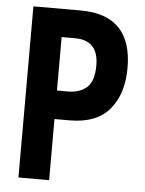

<svg xmlns="http://www.w3.org/2000/svg" viewBox="-52 -756 604 798"><g transform="rotate(5 250.0 -357.0)"><path d="M183 0V-255H246Q358 -255 412.5 -319.5Q467 -384 467 -493Q467 -714 252 -714H55V0ZM183 -597H239Q337 -597 337 -492Q337 -426 307.5 -400Q278 -374 229 -374H183Z"/></g></svg>

Font: Noto Sans Mono UI Condensed
Style: Bold
Weight: 700
Width: 3
Designer: Monotype Design team
Foundry: Monotype Imaging Inc.
Version: 1.000